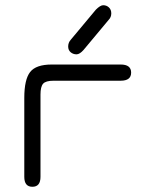

<svg xmlns="http://www.w3.org/2000/svg" viewBox="-20 -708 540 735"><path d="M396 -632 300 -517Q285 -500 273 -500Q260 -500 250.5 -508Q241 -516 241 -530Q241 -545 251 -556L347 -671Q364 -688 375 -688Q388 -688 397 -679.5Q406 -671 406 -657Q406 -642 396 -632ZM442 -399H185Q155 -399 145 -387.5Q135 -376 135 -346V-31Q135 7 104 7Q73 7 73 -31V-333Q73 -404 95.5 -432.5Q118 -461 178 -461H442Q482 -461 482 -430Q482 -399 442 -399Z"/></svg>

Font: Jura Medium
Style: Regular
Weight: 500
Designer: Daniel Johnson, Alexei Vanyashin
Foundry: Daniel Johnson
Version: Version 5.103